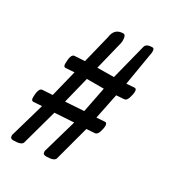

<svg xmlns="http://www.w3.org/2000/svg" viewBox="-162 -752 754 836"><g transform="rotate(30 215.0 -334.0)"><path d="M146 -266 239 -272 264 -399H179ZM367 -646V-640L338 -467L378 -470Q388 -470 388 -456Q388 -443 382 -424Q376 -405 365 -404L325 -401L299 -274L341 -277Q351 -277 351 -262Q351 -249 345 -231Q339 -213 328 -212L286 -209L239 -34Q234 -18 193 -18Q177 -18 177 -32V-36L226 -207L130 -201L81 -23Q76 -7 35 -7Q19 -7 19 -22V-25L69 -199L27 -196Q16 -196 16 -211Q16 -260 35 -261L85 -264L118 -397L74 -394Q64 -394 64 -409Q64 -458 82 -459L133 -462L168 -604Q174 -650 218 -650Q231 -650 231 -621L230 -611V-610L194 -464L277 -465L322 -642Q326 -661 358 -661Q367 -661 367 -646Z"/></g></svg>

Font: EB Garamond 12
Style: Bold
Weight: 700
Version: Version 0.016